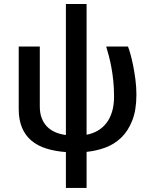

<svg xmlns="http://www.w3.org/2000/svg" viewBox="-20 -744 750 956"><path d="M411.1 -724.1V-73.2Q440.9 -78.6 466.1 -93Q491.2 -107.4 509.5 -130.9Q527.8 -154.3 537.8 -187.3Q547.9 -220.2 547.9 -263.2Q547.9 -304.2 544.2 -340.6Q540.5 -377 534.7 -408.2Q528.8 -439.5 522 -465.6Q515.1 -491.7 508.8 -512.2H617.2Q622.1 -500.5 629.2 -475.8Q636.2 -451.2 642.8 -418.5Q649.4 -385.7 654.3 -348.1Q659.2 -310.5 659.2 -272.9Q659.2 -195.8 638.4 -143.6Q617.7 -91.3 583.3 -58.3Q548.8 -25.4 504.2 -9Q459.5 7.3 411.1 12.2V191.9H308.1V13.2Q254.9 9.3 211.4 -4.2Q168 -17.6 137.2 -43.2Q106.4 -68.8 89.8 -107.9Q73.2 -147 73.2 -201.2V-512.2H178.2V-213.9Q178.2 -181.2 187.5 -156.5Q196.8 -131.8 213.6 -114.3Q230.5 -96.7 254.4 -86.2Q278.3 -75.7 308.1 -71.8V-724.1Z"/></svg>

Font: Clear Sans Medium
Style: Regular
Weight: 500
Foundry: Intel Corporation
Version: Version 1.00